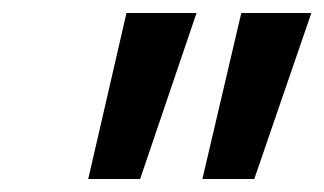

<svg xmlns="http://www.w3.org/2000/svg" viewBox="-20 -706 500 296"><path d="M283 -686 196 -430H116L175 -686ZM460 -686 372 -430H292L352 -686Z"/></svg>

Font: Elaine Sans Medium
Style: Italic
Weight: 500
Italic angle: -13°
Designer: Wei Huang
Foundry: Wei Huang
Version: Version 2.001;December 24, 2019;FontCreator 12.0.0.2547 64-b